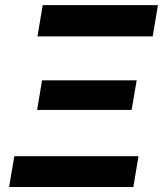

<svg xmlns="http://www.w3.org/2000/svg" viewBox="-20 -748 662 768"><path d="M16.4 0 37.3 -123.2H534L513.3 0ZM128.5 -308.2 148.2 -426.8H526.8L506.4 -308.2ZM129.9 -602.5 150.8 -727.5H611.7L590.8 -602.5Z"/></svg>

Font: Inter Tight
Style: Italic
Weight: 400
Italic angle: -9.39999°
Designer: Rasmus Andersson
Foundry: rsms
Version: Version 3.002